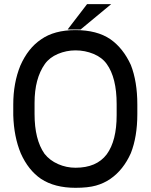

<svg xmlns="http://www.w3.org/2000/svg" viewBox="-20 -895 727 925"><path d="M641.6 -391.6V-345.7Q641.6 -236.3 610.4 -157.2Q574.2 -76.2 511.7 -33.2Q480.5 -11.7 442.4 -1Q404.3 9.8 343.8 9.8Q243.2 9.8 177.7 -33.2Q116.2 -75.2 80.1 -156.2Q46.9 -236.3 43.9 -339.8V-391.6Q43.9 -495.1 78.1 -579.1Q115.2 -663.1 177.7 -705.1Q241.2 -750 343.8 -750Q447.3 -750 511.7 -706.1Q573.2 -663.1 610.4 -582Q641.6 -502 641.6 -391.6ZM542 -339.8V-393.6Q542 -520.5 494.1 -586.9Q471.7 -618.2 430.7 -635.3Q389.6 -652.3 343.8 -652.3Q299.8 -652.3 259.3 -635.3Q218.8 -618.2 196.3 -586.9Q146.5 -516.6 146.5 -399.4V-345.7Q146.5 -222.7 194.3 -154.3Q219.7 -122.1 259.8 -104.5Q299.8 -86.9 343.8 -86.9Q445.3 -86.9 494.1 -151.4Q542 -216.8 542 -339.8ZM515.6 -875H399.4L305.7 -752.9H368.2Z"/></svg>

Font: RobotoJAA
Style: Medium
Weight: 500
Version: Version 2.05; 2016-11-05